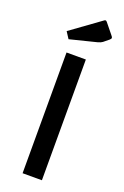

<svg xmlns="http://www.w3.org/2000/svg" viewBox="-160 -885 601 934"><g transform="rotate(20 140.0 -418.5)"><path d="M55 0ZM190 -625V0H90V-625ZM55 -723 207 -833Q212 -837 215 -837Q219 -837 223 -832L266 -779Q273 -771 273 -767Q273 -762 266 -756L239 -734Q231 -728 217 -724L77 -689Z"/></g></svg>

Font: Changa
Style: Regular
Weight: 400
Designer: Eduardo Rodriguez Tunni
Foundry: Eduardo Rodriguez Tunni
Version: Version 2.002; ttfautohint (v1.5.10-5e6f)